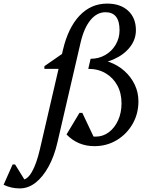

<svg xmlns="http://www.w3.org/2000/svg" viewBox="-219 -797 802 1068"><path d="M-109 251Q-134 251 -155.5 246Q-177 241 -199 231L-149 118H-135L-68 226H-96V203Q-67 203 -41.5 159Q-16 115 3 33L131 -519Q160 -643 223.5 -710Q287 -777 377 -777Q451 -777 494 -737Q537 -697 537 -629Q537 -577 503.5 -534.5Q470 -492 413 -467Q356 -442 285 -442V-470Q330 -470 366.5 -491Q403 -512 424.5 -548.5Q446 -585 446 -629Q446 -729 368 -729Q320 -729 284 -685Q248 -641 229 -559L101 -7Q83 72 51 130Q19 188 -21.5 219.5Q-62 251 -109 251ZM28 -414V-429L129 -499V-414ZM306 16Q214 16 151 -49L223 -169H239L309 -21L213 -41V-137Q225 -91 245 -64Q265 -37 313 -37Q354 -37 386.5 -61.5Q419 -86 438 -128Q457 -170 457 -222Q457 -279 433.5 -322Q410 -365 368.5 -389.5Q327 -414 272 -414L285 -470Q341 -470 389.5 -452Q438 -434 474 -401.5Q510 -369 530.5 -326Q551 -283 551 -233Q551 -164 518.5 -107.5Q486 -51 430.5 -17.5Q375 16 306 16Z"/></svg>

Font: Platypi Light
Style: Italic
Weight: 300
Italic angle: -13°
Designer: David Sargent
Foundry: Bolt Cutter Type
Version: Version 1.200